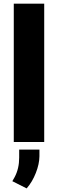

<svg xmlns="http://www.w3.org/2000/svg" viewBox="-20 -770 315 1041"><path d="M219.7 0H54.7V-750H219.7ZM124.5 251.5 46.9 212.4 59.6 189.9Q84 144 84 84.5V41H193.8V77.1Q193.4 119.1 174.3 167.7Q155.3 216.3 124.5 251.5Z"/></svg>

Font: Roboto
Style: Regular
Weight: 900
Designer: Google
Version: Version 2.001171; 2014